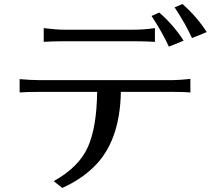

<svg xmlns="http://www.w3.org/2000/svg" viewBox="-20 -879 1040 941"><path d="M76.2 -425.8V-491.2Q130.9 -486.3 170.9 -486.3H825.2Q856.4 -486.3 913.1 -492.2V-425.8Q885.7 -428.7 825.2 -428.7H572.3Q568.4 -184.6 438.5 -59.6Q375 2 285.2 42L243.2 8.8Q367.2 -60.5 410.6 -158.2Q454.1 -255.9 456.1 -428.7H170.9Q109.4 -428.7 76.2 -425.8ZM194.3 -673.8V-741.2Q255.9 -733.4 295.9 -733.4H634.8Q685.5 -733.4 739.3 -741.2V-673.8Q702.1 -676.8 634.8 -676.8H295.9Q226.6 -676.8 194.3 -673.8ZM722.7 -800.8 760.7 -817.4Q831.1 -755.9 879.9 -679.7L807.6 -650.4Q777.3 -717.8 722.7 -800.8ZM835.9 -842.8 874 -859.4Q944.3 -797.9 993.2 -721.7L920.9 -692.4Q890.6 -759.8 835.9 -842.8Z"/></svg>

Font: GenEi LateMin v2
Style: Medium
Weight: 500
Designer: o_tamon (Modified)
Foundry: o_tamon / Adobe Systems Incorporated / FONT 910 / Philipp H. Poll
Version: Version 2.1;Original Version 1.004